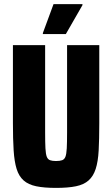

<svg xmlns="http://www.w3.org/2000/svg" viewBox="-20 -908 547 936"><path d="M253 8Q195 8 156.5 0Q118 -8 95 -28.5Q72 -49 61 -84.5Q50 -120 46.5 -174.5Q43 -229 43 -307V-688H200V-262Q200 -213 201.5 -185Q203 -157 208 -144Q213 -131 224 -127Q235 -123 253 -123Q272 -123 283 -127Q294 -131 299 -144Q304 -157 305.5 -185Q307 -213 307 -262V-688H464V-307Q464 -229 461 -174.5Q458 -120 446.5 -84.5Q435 -49 412 -28.5Q389 -8 350.5 0Q312 8 253 8ZM189 -742V-747L241 -888H382V-883L301 -742Z"/></svg>

Font: Saira Condensed ExtraBold
Style: Regular
Weight: 800
Width: 3
Designer: Hector Gatti with collaboration of the Omnibus-Type team
Foundry: Omnibus-Type
Version: Version 1.101